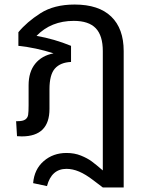

<svg xmlns="http://www.w3.org/2000/svg" viewBox="-20 -594 658 846"><path d="M525 -369V232H433Q426 227 391.5 200.5Q357 174 328.5 162Q300 150 273 150Q207 150 187 226L126 213Q131 152 172.5 116Q214 80 273 80Q308 80 336.5 91.5Q365 103 384 117Q403 131 433 157V-369Q433 -437 402 -469.5Q371 -502 305 -502Q205 -502 141 -436Q220 -422 293 -392V-321Q246 -319 222 -292Q198 -265 198 -201V-114Q198 7 76 7Q65 7 55 6L51 -60H57Q81 -60 91.5 -67.5Q102 -75 104 -88Q106 -101 106 -130V-218Q106 -277 135 -313Q164 -349 216 -359Q138 -384 61 -392V-452Q98 -497 158 -535.5Q218 -574 309 -574Q415 -574 470 -521Q525 -468 525 -369Z"/></svg>

Font: Fira GO
Style: Regular
Weight: 400
Designer: Carrois Corporate
Foundry: Carrois Corporate GbR
Version: Version 0.300